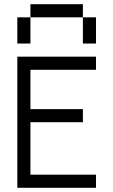

<svg xmlns="http://www.w3.org/2000/svg" viewBox="-20 -895 540 915"><path d="M437.5 0V-62.5H125Q125 -62.5 125 -312.5H375V-375H125V-562.5H437.5V-625H62.5Q62.5 -625 62.5 0ZM62.5 -812.5Q62.5 -812.5 62.5 -687.5H125Q125 -687.5 125 -812.5ZM375 -812.5Q375 -812.5 375 -687.5H437.5Q437.5 -687.5 437.5 -812.5ZM125 -812.5H375V-875H125Z"/></svg>

Font: CalcUnifontExMono
Style: Regular
Weight: 500
Version: Version 15.0.06